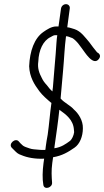

<svg xmlns="http://www.w3.org/2000/svg" viewBox="-20 -783 500 922"><path d="M273 -742 261 -656H250C227 -656 205 -641 189 -630C145 -600 123 -538 120 -465C122 -413 145 -377 169 -345C184 -325 206 -306 225 -290C226 -289 226 -289 227 -289C220 -240 216 -185 209 -136C205 -115 202 -97 200 -81L198 -64C197 -63 195 -63 194 -63C175 -62 162 -65 143 -66C128 -67 115 -73 103 -77C91 -82 89 -84 79 -94L70 -104C54 -123 18 -92 37 -73L47 -63C60 -50 65 -44 83 -38C111 -26 149 -19 191 -21H192L189 0C184 38 183 76 188 104C191 131 233 119 230 93C228 66 226 37 231 0L235 -28C278 -35 308 -53 338 -74C363 -91 378 -128 378 -167C379 -204 357 -238 335 -257C318 -277 289 -289 271 -310C275 -353 280 -406 283 -445C288 -498 290 -557 297 -609C305 -609 315 -605 322 -602C333 -600 348 -583 355 -575L373 -551C386 -535 427 -463 455 -500C467 -516 456 -527 446 -532C432 -548 422 -563 409 -580C390 -602 369 -633 338 -643C326 -646 316 -651 303 -652L315 -742C317 -754 308 -763 297 -763C285 -763 275 -754 273 -742ZM265 -256C297 -233 332 -208 335 -160C335 -154 336 -154 336 -148C334 -132 325 -114 317 -107C295 -91 275 -76 241 -71L242 -81C250 -137 259 -198 265 -256ZM232 -344C222 -352 213 -363 205 -374C194 -386 187 -395 180 -410C169 -431 159 -455 164 -488C166 -542 187 -588 223 -605C229 -608 237 -614 244 -614H255C253 -602 252 -589 251 -576C247 -507 239 -435 234 -363C233 -356 232 -350 232 -344Z"/></svg>

Font: PolanStronk
Style: Ita
Weight: 500
Version: Version 1.0